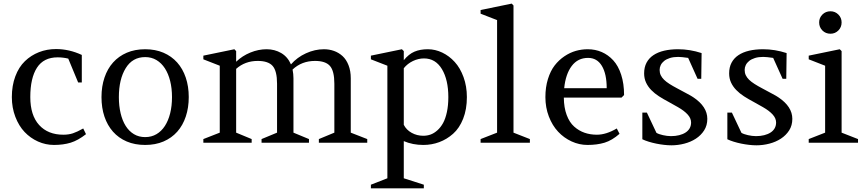

<svg xmlns="http://www.w3.org/2000/svg" viewBox="-20 -782 4751 1052"><path d="M275.9 12.2Q230 12.2 188.2 -6.6Q146.5 -25.4 114.7 -58.8Q83 -92.3 64 -142.1Q44.9 -191.9 44.9 -250Q44.9 -313 64 -363.8Q83 -414.6 116.5 -446.8Q149.9 -479 193.4 -496.1Q236.8 -513.2 287.1 -513.2Q358.9 -513.2 428.2 -481V-330.1H408.2L354 -460.9Q324.7 -467.8 295.9 -467.8Q219.2 -467.8 182.6 -411.1Q146 -354.5 146 -250Q146 -150.4 194.3 -97.2Q242.7 -43.9 327.1 -43.9Q356 -43.9 379.2 -51.5Q402.3 -59.1 436 -78.1L451.2 -46.9Q407.7 -12.7 367.2 -0.2Q326.7 12.2 275.9 12.2Z M775.4 -512.2Q831.1 -512.2 875.5 -493.2Q919.9 -474.1 950.7 -439.7Q981.4 -405.3 997.8 -356.9Q1014.2 -308.6 1014.2 -250Q1014.2 -191.9 998 -143.6Q981.9 -95.2 951.2 -60.5Q920.4 -25.9 876 -6.8Q831.5 12.2 775.4 12.2Q718.8 12.2 674.3 -6.8Q629.9 -25.9 599.1 -60.5Q568.4 -95.2 552.2 -143.3Q536.1 -191.4 536.1 -250Q536.1 -308.6 552.5 -356.9Q568.8 -405.3 599.6 -439.7Q630.4 -474.1 674.8 -493.2Q719.2 -512.2 775.4 -512.2ZM668.9 -408.7Q631.3 -347.7 631.3 -250Q631.3 -201.7 640.9 -161.4Q650.4 -121.1 668.7 -92Q687 -63 713.9 -46.9Q740.7 -30.8 775.4 -30.8Q810.1 -30.8 837.4 -46.9Q864.7 -63 883.5 -92Q902.3 -121.1 912.4 -161.4Q922.4 -201.7 922.4 -250Q922.4 -297.9 912.4 -338.1Q902.3 -378.4 883.5 -407.5Q864.7 -436.5 837.4 -452.9Q810.1 -469.2 775.4 -469.2Q706.1 -469.2 668.9 -408.7Z M1358.9 -20V0H1094.2V-20L1184.1 -55.2V-421.9L1094.2 -457V-477.1L1264.2 -512.2L1273.9 -502V-443.8Q1307.6 -476.1 1351.8 -494.1Q1396 -512.2 1440.9 -512.2Q1484.9 -512.2 1520.5 -491.5Q1556.2 -470.7 1574.2 -429.2Q1607.9 -467.8 1656.5 -490Q1705.1 -512.2 1754.9 -512.2Q1784.2 -512.2 1810.1 -502.9Q1835.9 -493.7 1856.7 -474.9Q1877.4 -456.1 1889.6 -424.8Q1901.9 -393.6 1901.9 -353V-55.2L1992.2 -20V0H1727.1V-20L1812 -55.2V-323.2Q1812 -393.1 1787.8 -420.7Q1763.7 -448.2 1706.1 -448.2Q1633.3 -448.2 1583 -400.9Q1587.9 -376.5 1587.9 -353V-55.2L1672.9 -20V0H1413.1V-20L1498 -55.2V-323.2Q1498 -393.1 1473.9 -420.7Q1449.7 -448.2 1392.1 -448.2Q1322.8 -448.2 1273.9 -404.8V-55.2Z M2302.2 230V250H2012.2V230L2102.5 194.8V-421.9L2012.2 -457V-477.1L2182.1 -512.2L2192.4 -502V-452.1Q2219.7 -485.8 2251 -499Q2282.2 -512.2 2324.2 -512.2Q2364.7 -512.2 2403.1 -493.9Q2441.4 -475.6 2471.4 -442.6Q2501.5 -409.7 2519.8 -359.4Q2538.1 -309.1 2538.1 -250Q2538.1 -183.1 2517.6 -131.3Q2497.1 -79.6 2462.6 -49.1Q2428.2 -18.6 2386.7 -3.2Q2345.2 12.2 2299.3 12.2Q2241.2 12.2 2192.4 -8.8V194.8ZM2303.2 -461.9Q2272.5 -461.9 2242.7 -447.8Q2212.9 -433.6 2192.4 -408.2V-98.1Q2206.5 -70.3 2235.6 -54.2Q2264.6 -38.1 2299.3 -38.1Q2320.3 -38.1 2339.4 -44.9Q2358.4 -51.8 2376.5 -67.9Q2394.5 -84 2407.7 -107.9Q2420.9 -131.8 2428.7 -168.2Q2436.5 -204.6 2436.5 -250Q2436.5 -344.7 2401.4 -403.3Q2366.2 -461.9 2303.2 -461.9Z M2883.3 -20V0H2613.3V-20L2703.6 -55.2V-671.9L2613.3 -707V-727.1L2783.7 -762.2L2793.5 -752V-55.2Z M3385.3 -247.1H3069.3Q3069.8 -192.4 3085 -151.9Q3100.1 -111.3 3126 -88.4Q3151.9 -65.4 3182.9 -54.7Q3213.9 -43.9 3250.5 -43.9Q3301.3 -43.9 3359.4 -78.1L3374.5 -48.8Q3333.5 -12.7 3292.5 -0.2Q3251.5 12.2 3199.2 12.2Q3153.8 12.2 3111.8 -7.1Q3069.8 -26.4 3038.1 -60.3Q3006.3 -94.2 2987.3 -143.6Q2968.3 -192.9 2968.3 -250Q2968.3 -304.2 2982.2 -348.9Q2996.1 -393.6 3019 -423.3Q3042 -453.1 3072.5 -473.6Q3103 -494.1 3135 -503.2Q3167 -512.2 3200.2 -512.2Q3241.7 -512.2 3277.1 -496.8Q3312.5 -481.4 3340.1 -451.4Q3367.7 -421.4 3383.5 -372.6Q3399.4 -323.7 3399.4 -261.2ZM3202.1 -464.8Q3146 -464.8 3112.5 -420.4Q3079.1 -376 3071.3 -298.8H3304.2Q3304.2 -377 3277.8 -420.9Q3251.5 -464.8 3202.1 -464.8Z M3524.4 -165 3576.7 -54.2Q3583 -50.3 3592.3 -47.1Q3601.6 -43.9 3612.3 -41.5Q3623 -39.1 3634.3 -37.6Q3645.5 -36.1 3656.2 -36.1Q3681.2 -36.1 3701.4 -41.3Q3721.7 -46.4 3736.3 -55.9Q3751 -65.4 3758.8 -79.3Q3766.6 -93.3 3766.6 -110.8Q3766.6 -133.8 3747.8 -154.5Q3729 -175.3 3694.8 -194.8L3642.6 -224.1Q3614.7 -238.8 3590.6 -254.4Q3566.4 -270 3548.3 -288.6Q3530.3 -307.1 3519.8 -329.6Q3509.3 -352.1 3509.3 -379.9Q3509.3 -413.6 3522.5 -438.5Q3535.6 -463.4 3560.1 -479.7Q3584.5 -496.1 3618.9 -504.2Q3653.3 -512.2 3695.3 -512.2Q3759.8 -512.2 3824.2 -491.2L3822.3 -350.1H3802.2L3750.5 -464.8Q3731.9 -467.3 3718.5 -468.8Q3705.1 -470.2 3696.3 -470.2Q3669.9 -470.2 3650.6 -464.1Q3631.3 -458 3618.9 -448Q3606.4 -438 3600.3 -425.3Q3594.2 -412.6 3594.2 -398.9Q3594.2 -382.8 3600.3 -369.9Q3606.4 -356.9 3618.4 -345.2Q3630.4 -333.5 3648.4 -322Q3666.5 -310.5 3690.4 -297.9Q3724.6 -279.3 3746.8 -267.6Q3769 -255.9 3778.8 -249Q3855.5 -197.8 3855.5 -130.9Q3855.5 -94.7 3838.1 -67.6Q3820.8 -40.5 3792.7 -22.2Q3764.6 -3.9 3729.5 5.1Q3694.3 14.2 3658.7 14.2Q3640.1 14.2 3618.7 11.7Q3597.2 9.3 3575.7 4.9Q3554.2 0.5 3534.4 -5.6Q3514.6 -11.7 3499.5 -19V-165Z M3990.2 -165 4042.5 -54.2Q4048.8 -50.3 4058.1 -47.1Q4067.4 -43.9 4078.1 -41.5Q4088.9 -39.1 4100.1 -37.6Q4111.3 -36.1 4122.1 -36.1Q4147 -36.1 4167.2 -41.3Q4187.5 -46.4 4202.1 -55.9Q4216.8 -65.4 4224.6 -79.3Q4232.4 -93.3 4232.4 -110.8Q4232.4 -133.8 4213.6 -154.5Q4194.8 -175.3 4160.6 -194.8L4108.4 -224.1Q4080.6 -238.8 4056.4 -254.4Q4032.2 -270 4014.2 -288.6Q3996.1 -307.1 3985.6 -329.6Q3975.1 -352.1 3975.1 -379.9Q3975.1 -413.6 3988.3 -438.5Q4001.5 -463.4 4025.9 -479.7Q4050.3 -496.1 4084.7 -504.2Q4119.1 -512.2 4161.1 -512.2Q4225.6 -512.2 4290 -491.2L4288.1 -350.1H4268.1L4216.3 -464.8Q4197.8 -467.3 4184.3 -468.8Q4170.9 -470.2 4162.1 -470.2Q4135.7 -470.2 4116.5 -464.1Q4097.2 -458 4084.7 -448Q4072.3 -438 4066.2 -425.3Q4060.1 -412.6 4060.1 -398.9Q4060.1 -382.8 4066.2 -369.9Q4072.3 -356.9 4084.2 -345.2Q4096.2 -333.5 4114.3 -322Q4132.3 -310.5 4156.2 -297.9Q4190.4 -279.3 4212.6 -267.6Q4234.9 -255.9 4244.6 -249Q4321.3 -197.8 4321.3 -130.9Q4321.3 -94.7 4304 -67.6Q4286.6 -40.5 4258.5 -22.2Q4230.5 -3.9 4195.3 5.1Q4160.2 14.2 4124.5 14.2Q4106 14.2 4084.5 11.7Q4063 9.3 4041.5 4.9Q4020 0.5 4000.2 -5.6Q3980.5 -11.7 3965.3 -19V-165Z M4681.2 -20V0H4411.1V-20L4501 -55.2V-421.9L4411.1 -457V-477.1L4581.1 -512.2L4591.3 -502V-55.2ZM4468.3 -659.2Q4468.3 -684.6 4486.1 -702.4Q4503.9 -720.2 4530.3 -720.2Q4555.7 -720.2 4573.5 -702.4Q4591.3 -684.6 4591.3 -659.2Q4591.3 -632.8 4573.5 -615Q4555.7 -597.2 4530.3 -597.2Q4503.9 -597.2 4486.1 -615Q4468.3 -632.8 4468.3 -659.2Z"/></svg>

Font: Amethysta
Style: Regular
Weight: 400
Designer: Konstantin Vinogradov, Alexei Vanyashin
Foundry: Cyreal (www.cyreal.org)
Version: Version 1.003